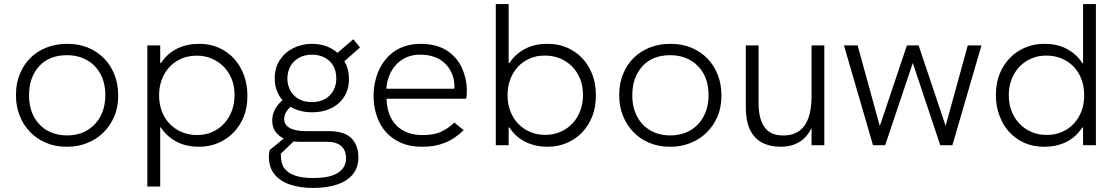

<svg xmlns="http://www.w3.org/2000/svg" viewBox="-20 -717 5516 948"><path d="M314.5 7.5H306.5Q252 7.5 207 -12Q160.5 -31.5 127.5 -66.5Q94.5 -101 76.5 -147.5Q59 -192 59 -243V-251Q59 -306.5 78 -351.5Q97 -398.5 131 -432Q165 -465 211.5 -483Q257.5 -500.5 310.5 -500.5H314.5Q370 -500.5 415 -481.5Q461.5 -462 495 -427.5Q528 -393 546 -346.5Q563.5 -300.5 563.5 -247V-243Q563.5 -187.5 544.5 -142.5Q524.5 -95.5 490 -62Q455.5 -28.5 409.5 -10.5Q365 7.5 314.5 7.5ZM310.5 -48.5Q368.5 -48.5 411 -74Q453.5 -99.5 476.8 -144.2Q500 -189 500 -247Q500 -309 475.2 -353.2Q450.5 -397.5 407.8 -421Q365 -444.5 310.5 -444.5Q223 -444.5 173.2 -389.8Q123.5 -335 123.5 -247Q123.5 -185 147.8 -140.5Q172 -96 214.2 -72.2Q256.5 -48.5 310.5 -48.5Z M771 204H707.5V-493H771V-405.5H774.5Q806.5 -453.5 854.5 -477Q902.5 -500.5 961.5 -500.5H965.5Q1018 -500.5 1061 -481Q1105.5 -461 1137 -426Q1168 -391 1185 -344.5Q1201.5 -298 1201.5 -246V-241.5Q1201.5 -186.5 1183.5 -141Q1164.5 -94 1131.5 -61Q1098.5 -28 1055 -10Q1012.5 7.5 965.5 7.5H961.5Q898 7.5 850.5 -18Q803 -43.5 774.5 -87.5H771ZM955 -50.5Q995.5 -50.5 1028.5 -65.5Q1063 -81 1087.5 -108Q1111.5 -134.5 1125 -170.5Q1138 -206.5 1138 -246V-250Q1138 -292 1124 -327Q1109 -363 1083.5 -389Q1057.5 -414.5 1023.5 -428.5Q991 -442 955 -442H951Q908.5 -442 874.5 -427Q840 -411.5 816 -385.5Q791.5 -359 778.5 -323Q765.5 -287.5 765.5 -246Q765.5 -202 780 -165.5Q794 -129.5 819.5 -104Q844.5 -78.5 878.5 -64.5Q912 -50.5 951 -50.5Z M1526 211Q1463 211 1413.5 194.8Q1364 178.5 1335.8 144.2Q1307.5 110 1307.5 56Q1307.5 39.5 1312 23.5L1381 -33Q1356 -45 1340 -67Q1324 -89 1324 -122.5Q1324 -176.5 1374.5 -222.5Q1336.5 -267.5 1336.5 -329.5Q1336.5 -383 1362 -421.2Q1387.5 -459.5 1429.2 -480Q1471 -500.5 1520.5 -500.5Q1595.5 -500.5 1646.5 -456L1724.5 -523.5L1757.5 -482.5L1680.5 -415Q1703 -376 1703 -327Q1703 -276 1679.2 -239Q1655.5 -202 1614.5 -182.2Q1573.5 -162.5 1521.5 -162.5Q1460 -162.5 1414.5 -189.5Q1383 -161 1383 -129.5Q1383 -108 1397.2 -94.8Q1411.5 -81.5 1436.2 -75.5Q1461 -69.5 1492 -69.5H1601.5Q1680 -69.5 1714.8 -34.8Q1749.5 0 1749.5 60Q1749.5 110.5 1721.8 144Q1694 177.5 1643.8 194.2Q1593.5 211 1526 211ZM1520.5 -213Q1559 -213 1585.8 -228.8Q1612.5 -244.5 1626.5 -270.8Q1640.5 -297 1640.5 -329Q1640.5 -367 1624.8 -393.2Q1609 -419.5 1581.8 -433.2Q1554.5 -447 1521 -447Q1482.5 -447 1455 -431Q1427.5 -415 1413.2 -388.5Q1399 -362 1399 -329.5Q1399 -297.5 1413 -271Q1427 -244.5 1454 -228.8Q1481 -213 1520.5 -213ZM1526 162Q1610.5 162 1649.5 135.8Q1688.5 109.5 1688.5 66Q1688.5 -17 1592.5 -17H1452.5Q1441.5 -17 1429.5 -18.5L1366.5 42Q1366.5 74 1374 95.5Q1381.5 117 1405.5 134Q1444.5 162 1526 162Z M2066 7.5H2061.5Q2005 7.5 1962 -11Q1916.5 -30.5 1886 -64.5Q1855.5 -98.5 1840 -145Q1824.5 -191 1824.5 -243.5Q1824.5 -310.5 1851 -370.5Q1878 -430.5 1931.5 -466.5Q1985 -500.5 2057.5 -500.5Q2133.5 -500.5 2185.5 -468Q2211 -451.5 2230.5 -429Q2250 -406.5 2261.5 -380Q2272.5 -354.5 2279 -327Q2285 -299.5 2285 -272.5Q2285 -261.5 2284.5 -250.5Q2284 -239.5 2281.5 -229.5H1888.5Q1891 -143.5 1938.5 -96.5Q1986 -50 2066 -50Q2119.5 -50 2155 -65Q2193 -82 2223 -112L2269.5 -74Q2246.5 -52.5 2223 -36.5Q2200 -21 2175 -11.5Q2150 -1.5 2123.5 3Q2097 7.5 2066 7.5ZM2223 -279Q2223.5 -283 2223.5 -286.5V-295.5Q2223.5 -331 2205.5 -366Q2187 -401.5 2151 -424.5Q2132.5 -434.5 2108 -441Q2083 -447 2056 -447H2052.5Q2017 -447 1988.5 -434.5Q1958.5 -421.5 1937 -399Q1915.5 -376 1902.5 -345Q1890 -314.5 1887.5 -279Z M2686 7.5H2682Q2623 7.5 2575 -16Q2527 -39.5 2495 -87.5H2491.5V0H2428V-697H2491.5V-405.5H2495Q2523.5 -449.5 2571 -475Q2618.5 -500.5 2682 -500.5H2686Q2737 -500.5 2779.5 -482Q2824 -462.5 2856 -428.5Q2887.5 -394.5 2905 -348Q2922 -303 2922 -251V-242.5Q2922 -188 2904.5 -143Q2886 -96 2853.5 -62.5Q2821.5 -29 2777 -10.5Q2734 7.5 2686 7.5ZM2671.5 -51Q2713.5 -51 2748 -66.5Q2782.5 -81.5 2807 -108Q2831.5 -134 2845 -170Q2858.5 -206 2858.5 -247Q2858.5 -292 2844 -328.5Q2829 -364.5 2803.5 -390Q2778 -415 2744 -429Q2710 -442.5 2671.5 -442.5H2667.5Q2628 -442.5 2595.5 -428Q2561 -413 2536.5 -386.5Q2512 -359.5 2499 -324Q2486 -288.5 2486 -247Q2486 -203 2500.5 -166.5Q2514.5 -130 2540 -104.5Q2565 -79 2599 -65Q2632.5 -51 2671.5 -51Z M3293 7.5H3285Q3230.5 7.5 3185.5 -12Q3139 -31.5 3106 -66.5Q3073 -101 3055 -147.5Q3037.5 -192 3037.5 -243V-251Q3037.5 -306.5 3056.5 -351.5Q3075.5 -398.5 3109.5 -432Q3143.5 -465 3190 -483Q3236 -500.5 3289 -500.5H3293Q3348.5 -500.5 3393.5 -481.5Q3440 -462 3473.5 -427.5Q3506.5 -393 3524.5 -346.5Q3542 -300.5 3542 -247V-243Q3542 -187.5 3523 -142.5Q3503 -95.5 3468.5 -62Q3434 -28.5 3388 -10.5Q3343.5 7.5 3293 7.5ZM3289 -48.5Q3347 -48.5 3389.5 -74Q3432 -99.5 3455.2 -144.2Q3478.5 -189 3478.5 -247Q3478.5 -309 3453.8 -353.2Q3429 -397.5 3386.2 -421Q3343.5 -444.5 3289 -444.5Q3201.5 -444.5 3151.8 -389.8Q3102 -335 3102 -247Q3102 -185 3126.2 -140.5Q3150.5 -96 3192.8 -72.2Q3235 -48.5 3289 -48.5Z M3833.5 7.5Q3781 7.5 3742.5 -13Q3704 -33.5 3683.2 -76.2Q3662.5 -119 3662.5 -185.5V-493H3725.5V-208Q3725.5 -130 3754.8 -89Q3784 -48 3847.5 -48Q3987 -48 3987 -242.5V-493H4050V0H3987V-85.5Q3943 7.5 3833.5 7.5Z M4682.5 0H4622.5L4487 -406L4350.5 0H4290.5L4147 -493H4214.5L4324 -94.5L4458 -493H4515.5L4649 -95.5L4758.5 -493H4826Z M5137 7.5H5133Q5080 7.5 5037 -12Q4992.5 -32 4961.5 -67Q4930.5 -101.5 4914 -148.5Q4897.5 -193.5 4897.5 -242.5V-251.5Q4897.5 -306.5 4915.5 -351.5Q4934.5 -398.5 4967.5 -432Q5000 -465 5044 -483Q5086.5 -500.5 5133.5 -500.5H5137Q5201.5 -500.5 5248.5 -475Q5295.5 -449.5 5324 -405.5H5327.5V-697H5391V0H5327.5V-87.5H5324Q5292.5 -39.5 5244.5 -16Q5196.5 7.5 5137 7.5ZM5152 -51Q5191.5 -51 5224.5 -66Q5258.5 -81 5283 -107.5Q5307 -134 5320.5 -170Q5333 -204 5333 -243V-247Q5333 -291.5 5319 -327.5Q5305 -363.5 5280 -389Q5255 -414.5 5221 -428.5Q5187 -442.5 5148 -442.5H5144Q5103.5 -442.5 5071 -427.5Q5036 -412 5011.5 -385.5Q4987 -358.5 4974 -323Q4961 -288.5 4961 -251V-243Q4961 -201 4975.5 -166.5Q4990 -130 5015.5 -104.5Q5041 -78.5 5075.5 -64.5Q5108 -51 5144 -51Z"/></svg>

Font: Acari Sans Neue
Style: Regular
Weight: 400
Designer: Alfredo Marco Pradil (font), Cristiano Sobral (main changes)
Foundry: Hanken Design Co. (font), Cristiano Sobral (main changes)
Version: Version 2.459;March 19, 2022;FontCreator 14.0.0.2808 64-bit;